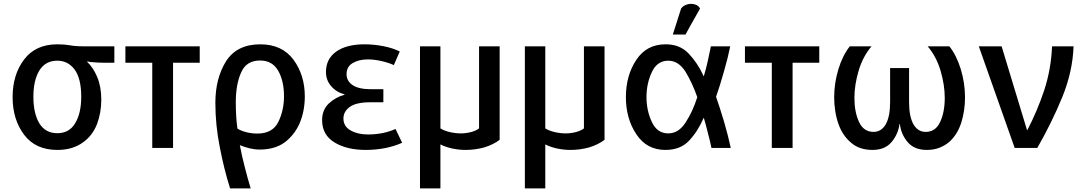

<svg xmlns="http://www.w3.org/2000/svg" viewBox="-20 -785 5760 1019"><path d="M586.9 -452.1Q586.9 -473.6 586.9 -539.1Q546.9 -539.1 426.8 -539.1Q377.9 -539.1 349.6 -544.9Q321.3 -549.8 284.2 -549.8Q168.9 -549.8 108.4 -469.7Q46.9 -389.6 46.9 -269.5Q46.9 -150.4 108.4 -69.3Q168.9 10.7 284.2 10.7Q327.1 10.7 361.3 0Q395.5 -10.7 421.9 -30.3Q471.7 -66.4 495.1 -127Q517.6 -187.5 517.6 -255.9Q517.6 -324.2 496.1 -376Q474.6 -426.8 442.4 -457Q442.4 -458 442.4 -459Q459 -455.1 483.4 -454.1Q506.8 -452.1 531.2 -452.1Q549.8 -452.1 586.9 -452.1ZM411.1 -271.5Q411.1 -183.6 378.9 -130.9Q347.7 -78.1 284.2 -78.1Q220.7 -78.1 188.5 -130.9Q157.2 -183.6 157.2 -271.5Q157.2 -358.4 188.5 -410.2Q220.7 -462.9 284.2 -462.9Q340.8 -462.9 376 -416Q411.1 -368.2 411.1 -271.5Z M1040 -452.1Q1040 -473.6 1040 -539.1Q941.4 -539.1 645.5 -539.1Q645.5 -517.6 645.5 -452.1Q680.7 -452.1 788.1 -452.1Q788.1 -338.9 788.1 0Q815.4 0 898.4 0Q898.4 -113.3 898.4 -452.1Q933.6 -452.1 1040 -452.1Z M1597.7 -273.4Q1597.7 -386.7 1537.1 -468.8Q1476.6 -549.8 1361.3 -549.8Q1237.3 -549.8 1179.7 -460Q1123 -369.1 1123 -239.3Q1123 -121.1 1146.5 -3.9Q1168.9 113.3 1201.2 214.8Q1237.3 214.8 1310.5 214.8Q1293.9 161.1 1279.3 102.5Q1263.7 43.9 1252.9 -14.6Q1275.4 -4.9 1303.7 2Q1332 8.8 1357.4 8.8Q1439.5 8.8 1492.2 -30.3Q1543.9 -70.3 1570.3 -130.9Q1584 -163.1 1590.8 -199.2Q1597.7 -235.4 1597.7 -273.4ZM1487.3 -274.4Q1487.3 -199.2 1457 -137.7Q1426.8 -76.2 1345.7 -76.2Q1316.4 -76.2 1289.1 -83Q1260.7 -89.8 1240.2 -102.5Q1235.4 -135.7 1233.4 -170.9Q1231.4 -205.1 1231.4 -241.2Q1231.4 -337.9 1259.8 -400.4Q1287.1 -463.9 1360.4 -463.9Q1424.8 -463.9 1456.1 -410.2Q1487.3 -355.5 1487.3 -274.4Z M2114.3 -27.3Q2105.5 -45.9 2079.1 -100.6Q2051.8 -87.9 2012.7 -79.1Q1972.7 -71.3 1932.6 -71.3Q1878.9 -71.3 1840.8 -92.8Q1802.7 -114.3 1802.7 -156.2Q1802.7 -193.4 1836.9 -217.8Q1870.1 -242.2 1945.3 -242.2Q1968.8 -242.2 2014.6 -242.2Q2014.6 -259.8 2014.6 -311.5Q1998 -311.5 1948.2 -311.5Q1882.8 -311.5 1850.6 -334Q1819.3 -355.5 1819.3 -391.6Q1819.3 -430.7 1851.6 -450.2Q1884.8 -469.7 1931.6 -469.7Q1966.8 -469.7 2004.9 -460.9Q2043 -452.1 2070.3 -439.5Q2081.1 -462.9 2101.6 -511.7Q2064.5 -530.3 2014.6 -540Q1964.8 -549.8 1914.1 -549.8Q1818.4 -549.8 1763.7 -510.7Q1710 -471.7 1710 -403.3Q1710 -359.4 1737.3 -328.1Q1764.6 -295.9 1808.6 -284.2Q1808.6 -283.2 1808.6 -282.2Q1761.7 -269.5 1725.6 -236.3Q1689.5 -202.1 1689.5 -147.5Q1689.5 -69.3 1754.9 -29.3Q1820.3 10.7 1920.9 10.7Q1972.7 10.7 2024.4 1Q2076.2 -9.8 2114.3 -27.3Z M2631.8 -43Q2631.8 -167 2631.8 -539.1Q2604.5 -539.1 2522.5 -539.1Q2522.5 -430.7 2522.5 -103.5Q2505.9 -90.8 2479.5 -84Q2453.1 -77.1 2425.8 -77.1Q2397.5 -77.1 2367.2 -84Q2337.9 -90.8 2317.4 -103.5Q2317.4 -249 2317.4 -539.1Q2290 -539.1 2209 -539.1Q2209 -350.6 2209 214.8Q2236.3 214.8 2317.4 214.8Q2317.4 156.2 2317.4 -18.6Q2343.8 -4.9 2378.9 2.9Q2415 10.7 2451.2 10.7Q2502.9 10.7 2550.8 -2.9Q2598.6 -17.6 2631.8 -43Z M3188.5 -43Q3188.5 -167 3188.5 -539.1Q3161.1 -539.1 3079.1 -539.1Q3079.1 -430.7 3079.1 -103.5Q3062.5 -90.8 3036.1 -84Q3009.8 -77.1 2982.4 -77.1Q2954.1 -77.1 2923.8 -84Q2894.5 -90.8 2874 -103.5Q2874 -249 2874 -539.1Q2846.7 -539.1 2765.6 -539.1Q2765.6 -350.6 2765.6 214.8Q2793 214.8 2874 214.8Q2874 156.2 2874 -18.6Q2900.4 -4.9 2935.5 2.9Q2971.7 10.7 3007.8 10.7Q3059.6 10.7 3107.4 -2.9Q3155.3 -17.6 3188.5 -43Z M3858.4 0Q3844.7 -63.5 3823.2 -137.7Q3800.8 -212.9 3780.3 -271.5Q3800.8 -329.1 3821.3 -402.3Q3842.8 -475.6 3855.5 -539.1Q3821.3 -539.1 3752.9 -539.1Q3746.1 -504.9 3736.3 -460.9Q3726.6 -417 3715.8 -381.8Q3714.8 -381.8 3713.9 -381.8Q3683.6 -449.2 3635.7 -500Q3609.4 -528.3 3572.3 -541Q3544.9 -549.8 3511.7 -549.8Q3412.1 -549.8 3357.4 -467.8Q3301.8 -384.8 3301.8 -269.5Q3301.8 -155.3 3357.4 -72.3Q3412.1 10.7 3511.7 10.7Q3591.8 10.7 3637.7 -39.1Q3683.6 -87.9 3713.9 -158.2Q3714.8 -158.2 3715.8 -158.2Q3726.6 -122.1 3737.3 -78.1Q3749 -34.2 3755.9 0Q3790 0 3858.4 0ZM3680.7 -269.5Q3657.2 -194.3 3619.1 -135.7Q3582 -77.1 3526.4 -77.1Q3467.8 -77.1 3439.5 -137.7Q3411.1 -198.2 3411.1 -269.5Q3411.1 -341.8 3439.5 -402.3Q3467.8 -462.9 3526.4 -462.9Q3581.1 -462.9 3618.2 -404.3Q3654.3 -344.7 3680.7 -269.5ZM3695.3 -739.3Q3688.5 -752.9 3675.8 -758.8Q3663.1 -764.6 3648.4 -764.6Q3632.8 -764.6 3617.2 -757.8Q3602.5 -751 3594.7 -739.3Q3580.1 -693.4 3550.8 -601.6Q3567.4 -601.6 3618.2 -601.6Q3636.7 -636.7 3695.3 -739.3Z M4328.1 -452.1Q4328.1 -473.6 4328.1 -539.1Q4229.5 -539.1 3933.6 -539.1Q3933.6 -517.6 3933.6 -452.1Q3968.8 -452.1 4076.2 -452.1Q4076.2 -338.9 4076.2 0Q4103.5 0 4186.5 0Q4186.5 -113.3 4186.5 -452.1Q4221.7 -452.1 4328.1 -452.1Z M5101.6 -268.6Q5101.6 -343.8 5079.1 -418Q5056.6 -491.2 5018.6 -539.1Q4980.5 -539.1 4903.3 -539.1Q4949.2 -485.4 4971.7 -410.2Q4994.1 -334 4994.1 -265.6Q4994.1 -190.4 4969.7 -137.7Q4945.3 -85 4892.6 -85Q4851.6 -85 4828.1 -125Q4804.7 -166 4804.7 -243.2Q4804.7 -303.7 4804.7 -423.8Q4779.3 -423.8 4704.1 -423.8Q4704.1 -378.9 4704.1 -243.2Q4704.1 -166 4680.7 -125Q4657.2 -85 4616.2 -85Q4563.5 -85 4539.1 -137.7Q4514.6 -190.4 4514.6 -265.6Q4514.6 -334 4537.1 -410.2Q4559.6 -485.4 4605.5 -539.1Q4567.4 -539.1 4490.2 -539.1Q4452.1 -491.2 4429.7 -418Q4407.2 -343.8 4407.2 -268.6Q4407.2 -230.5 4413.1 -194.3Q4418.9 -157.2 4430.7 -125Q4452.1 -65.4 4497.1 -27.3Q4541 10.7 4610.4 10.7Q4676.8 10.7 4711.9 -31.2Q4747.1 -73.2 4753.9 -127Q4753.9 -127 4755.9 -127Q4761.7 -73.2 4796.9 -31.2Q4832 10.7 4898.4 10.7Q4936.5 10.7 4965.8 -1Q4996.1 -12.7 5019.5 -33.2Q5061.5 -71.3 5082 -134.8Q5101.6 -198.2 5101.6 -268.6Z M5677.7 -539.1Q5648.4 -539.1 5563.5 -539.1Q5558.6 -418.9 5522.5 -307.6Q5485.4 -196.3 5432.6 -94.7Q5431.6 -94.7 5430.7 -94.7Q5396.5 -206.1 5295.9 -539.1Q5265.6 -539.1 5174.8 -539.1Q5221.7 -404.3 5365.2 0Q5395.5 0 5485.4 0Q5562.5 -134.8 5618.2 -270.5Q5672.9 -405.3 5677.7 -539.1Z"/></svg>

Font: DaxlinePro-Medium
Style: Medium
Weight: 400
Designer: Hans Reichel
Version: Version 7.502; 2006